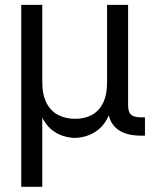

<svg xmlns="http://www.w3.org/2000/svg" viewBox="-20 -542 600 767"><path d="M64.9 204.1V-522.5H148.9V-213.9Q148.9 -162.6 166.3 -129.9Q183.6 -97.2 213.1 -82.3Q242.7 -67.4 280.3 -67.4Q317.9 -67.4 346.4 -82.5Q375 -97.7 391.4 -130.1Q407.7 -162.6 407.7 -213.9V-522.5H491.7V-121.6Q491.7 -94.2 503.7 -83.7Q515.6 -73.2 545.4 -73.2H559.1V0H544.4Q476.6 0 443.1 -31Q409.7 -62 409.7 -121.6V-170.9H429.7Q429.7 -116.7 414.8 -81.8Q399.9 -46.9 376.5 -27.1Q353 -7.3 327.1 0.7Q301.3 8.8 279.3 8.8Q257.3 8.8 231.4 0.7Q205.6 -7.3 182.6 -27.1Q159.7 -46.9 144.5 -81.8Q129.4 -116.7 129.4 -170.9H148.9V204.1Z"/></svg>

Font: Inter 28pt
Style: Regular
Weight: 400
Designer: Rasmus Andersson
Foundry: rsms
Version: Version 4.001;git-66647c0bb